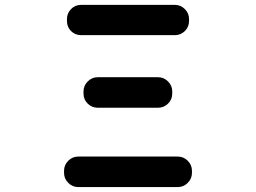

<svg xmlns="http://www.w3.org/2000/svg" viewBox="-20 -760 1040 780"><path d="M297.9 0Q274.4 0 257.3 -17.1Q240.2 -34.2 240.2 -57.6V-66.4Q240.2 -89.8 257.3 -106.9Q274.4 -124 297.9 -124H702.1Q725.6 -124 742.7 -106.9Q759.8 -89.8 759.8 -66.4V-57.6Q759.8 -34.2 742.7 -17.1Q725.6 0 702.1 0ZM377 -322.3Q353.5 -322.3 336.4 -338.9Q319.3 -355.5 319.3 -379.9V-388.7Q319.3 -412.1 336.4 -429.2Q353.5 -446.3 377 -446.3H622.1Q645.5 -446.3 662.6 -429.2Q679.7 -412.1 679.7 -388.7V-379.9Q679.7 -355.5 662.6 -338.9Q645.5 -322.3 622.1 -322.3ZM309.6 -617.2Q285.2 -617.2 268.6 -633.8Q252 -650.4 252 -674.8V-682.6Q252 -706.1 268.6 -723.1Q285.2 -740.2 309.6 -740.2H690.4Q713.9 -740.2 731 -723.1Q748 -706.1 748 -682.6V-674.8Q748 -650.4 731 -633.8Q713.9 -617.2 690.4 -617.2Z"/></svg>

Font: Gen Jyuu Gothic Monospace Bold
Style: Bold
Weight: 700
Designer: [Source Han Sans]
Ryoko NISHIZUKA  (kana & ideographs); Paul D. Hunt (Latin, Greek & Cyrillic); Wenlong ZHANG  (bopomofo
Version: Version 1.002.20150607